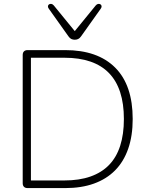

<svg xmlns="http://www.w3.org/2000/svg" viewBox="-20 -961 765 981"><path d="M121 0Q109 0 102.5 -6.5Q96 -13 96 -25V-680Q96 -692 102.5 -698.5Q109 -705 121 -705H313Q479 -705 568.5 -615.5Q658 -526 658 -353Q658 -267 635 -201Q612 -135 568 -90.5Q524 -46 460 -23Q396 0 313 0ZM138 -39H309Q385 -39 442 -59Q499 -79 537 -118Q575 -157 594 -216Q613 -275 613 -353Q613 -509 537 -587.5Q461 -666 309 -666H138ZM362 -758Q353 -758 345 -761.5Q337 -765 330 -775L229 -917Q224 -924 225 -930Q226 -936 231 -939Q236 -942 242.5 -941Q249 -940 255 -933L362 -802L469 -933Q475 -940 481.5 -941Q488 -942 493 -939Q498 -936 499 -930Q500 -924 495 -917L394 -775Q387 -765 379 -761.5Q371 -758 362 -758Z"/></svg>

Font: Nunito ExtraLight
Style: Regular
Weight: 200
Designer: Vernon Adams
Foundry: Vernon Adams
Version: Version 3.602